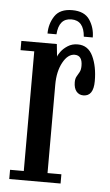

<svg xmlns="http://www.w3.org/2000/svg" viewBox="-50 -690 417 725"><g transform="rotate(5 159.0 -328.0)"><path d="M13 0V-35H65V-488.5H13V-523.5H147.5L152.5 -476Q154 -482.5 163.2 -495.2Q172.5 -508 188.8 -518.5Q205 -529 226.5 -529Q266 -529 284.2 -490.5Q302.5 -452 302.5 -396.5Q302.5 -339 264 -339Q247.5 -339 237.5 -351.2Q227.5 -363.5 227.5 -386Q227.5 -399.5 232.5 -408Q237.5 -416.5 242.5 -425.5Q247.5 -434.5 247.5 -449.5Q247.5 -489 218.5 -489Q192.5 -489 173.8 -454.8Q155 -420.5 155 -370V-35H207.5V0ZM194.5 -656Q241 -656 260.8 -626.5Q280.5 -597 280.5 -560H246.5Q242 -621 194.5 -621Q147 -621 143 -560H109Q109 -597 128.5 -626.5Q148 -656 194.5 -656Z"/></g></svg>

Font: Imbue 10pt Medium
Style: Regular
Weight: 500
Designer: Tyler Finck
Foundry: Etcetera Type Company
Version: Version 1.102; ttfautohint (v1.8.3)